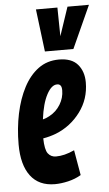

<svg xmlns="http://www.w3.org/2000/svg" viewBox="-56 -826 496 873"><g transform="rotate(-5 192.0 -389.5)"><path d="M279 -21Q252 -5 219.5 2.5Q187 10 159 10Q86 10 48 -40.5Q10 -91 10 -184Q10 -258 24 -324.5Q38 -391 65 -442.5Q92 -494 132 -523.5Q172 -553 226 -553Q284 -553 311.5 -521Q339 -489 339 -439Q339 -363 295 -304Q251 -245 183 -218Q154 -207 124 -202Q125 -150 138.5 -132.5Q152 -115 175 -115Q194 -115 214.5 -120Q235 -125 259 -136ZM209 -441Q183 -442 161 -401Q139 -360 130 -288Q148 -293 160 -300Q192 -317 210.5 -347.5Q229 -378 229 -412Q229 -428 223.5 -434.5Q218 -441 209 -441ZM384 -789 296 -595H166L142 -789H240L242 -658L286 -789Z"/></g></svg>

Font: Georama ExtraCondensed
Style: Bold Italic
Weight: 700
Width: 2
Italic angle: -9°
Designer: Jean-Baptiste Levee
Foundry: Production Type
Version: Version 1.000